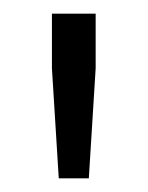

<svg xmlns="http://www.w3.org/2000/svg" viewBox="-20 -708 216 281"><path d="M66 -447 56 -608V-688H120V-608L110 -447Z"/></svg>

Font: Saira Semi Condensed Light
Style: Regular
Weight: 300
Width: 4
Designer: Hector Gatti with collaboration of the Omnibus-Type team
Foundry: Omnibus-Type
Version: Version 1.001; ttfautohint (v1.8)